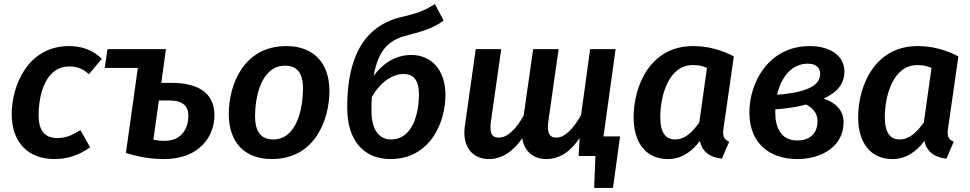

<svg xmlns="http://www.w3.org/2000/svg" viewBox="-20 -772 4800 950"><path d="M322 -544C116 -544 38 -346 38 -208C38 -70 116 15 251 15C316 15 373 -6 426 -43L378 -128C337 -103 306 -89 265 -89C207 -89 171 -119 171 -201C171 -300 203 -443 323 -443C360 -443 389 -433 420 -405L484 -481C440 -524 385 -544 322 -544Z M827 -362H778L801 -529H512L498 -436H662L603 -15C662 3 722 15 792 15C973 15 1041 -104 1041 -201C1041 -299 979 -362 827 -362ZM793 -75C773 -75 759 -77 739 -81L766 -275H817C887 -275 912 -245 912 -200C912 -141 883 -75 793 -75Z M1325 15C1541 15 1610 -184 1610 -322C1610 -458 1534 -544 1397 -544C1182 -544 1112 -348 1112 -208C1112 -70 1188 15 1325 15ZM1332 -82C1273 -82 1242 -118 1242 -198C1242 -288 1271 -447 1390 -447C1449 -447 1480 -412 1479 -332C1479 -242 1451 -82 1332 -82Z M2015 -500C1936 -500 1873 -457 1829 -397C1854 -538 1914 -577 2001 -599C2088 -621 2128 -637 2175 -670L2132 -752C2078 -718 2048 -707 1963 -687C1733 -631 1698 -408 1698 -239C1698 -70 1786 15 1911 15C2112 15 2184 -171 2184 -301C2184 -427 2114 -500 2015 -500ZM1914 -82C1854 -82 1818 -133 1818 -223C1818 -246 1818 -269 1820 -292C1861 -365 1922 -406 1976 -406C2024 -406 2053 -379 2053 -303C2052 -212 2023 -82 1914 -82Z M2966 -97 3026 -529H2900L2855 -202C2818 -138 2776 -91 2733 -91C2706 -91 2684 -104 2693 -171L2744 -529H2618L2571 -200C2536 -138 2494 -91 2448 -91C2420 -91 2400 -104 2409 -171L2460 -529H2334L2280 -148C2266 -48 2316 15 2399 15C2463 15 2520 -23 2564 -88C2574 -21 2622 15 2683 15C2751 15 2804 -24 2848 -89L2843 0H2926L2920 158H3013L3048 -97Z M3409 -544C3193 -544 3115 -341 3115 -192C3115 -67 3175 15 3285 15C3352 15 3404 -22 3443 -75C3455 -18 3496 7 3552 13L3588 -71C3558 -83 3555 -102 3560 -138L3611 -493C3546 -527 3479 -544 3409 -544ZM3407 -450C3436 -450 3455 -446 3478 -436L3440 -166C3404 -116 3368 -82 3320 -82C3276 -82 3247 -112 3247 -192C3247 -302 3290 -450 3407 -450Z M3987 -544C3785 -544 3688 -367 3688 -215C3688 -64 3786 15 3926 15C4040 15 4154 -44 4154 -167C4154 -228 4112 -266 4055 -284C4124 -316 4158 -358 4158 -418C4158 -499 4084 -544 3987 -544ZM3977 -457C4016 -457 4038 -439 4038 -406C4038 -344 3961 -314 3825 -303C3844 -388 3896 -457 3977 -457ZM3969 -255C4000 -238 4025 -214 4025 -172C4025 -111 3986 -77 3925 -77C3845 -77 3816 -140 3816 -214V-231C3875 -235 3926 -243 3969 -255Z M4520 -544C4304 -544 4226 -341 4226 -192C4226 -67 4286 15 4396 15C4463 15 4515 -22 4554 -75C4566 -18 4607 7 4663 13L4699 -71C4669 -83 4666 -102 4671 -138L4722 -493C4657 -527 4590 -544 4520 -544ZM4518 -450C4547 -450 4566 -446 4589 -436L4551 -166C4515 -116 4479 -82 4431 -82C4387 -82 4358 -112 4358 -192C4358 -302 4401 -450 4518 -450Z"/></svg>

Font: Fira Sans Medium
Style: Italic
Weight: 500
Italic angle: -8°
Designer: bBox Type GmbH & Carrois Corporate GbR & Edenspiekermann AG
Foundry: bBox Type GmbH & Carrois Corporate GbR & Edenspiekermann AG
Version: Version 4.301;PS 004.301;hotconv 1.0.88;makeotf.lib2.5.64775